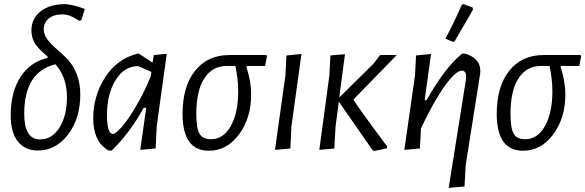

<svg xmlns="http://www.w3.org/2000/svg" viewBox="-20 -726 2850 935"><path d="M165 7Q101 7 66.5 -37.5Q32 -82 32 -164Q32 -276 79 -350Q126 -424 211 -444L213 -449Q211 -451 201 -460Q191 -469 189 -471Q187 -473 178 -481.5Q169 -490 167 -493Q165 -496 158 -504Q151 -512 149 -516.5Q147 -521 143 -529Q139 -537 137.5 -544Q136 -551 134.5 -559.5Q133 -568 133 -577Q133 -636 178 -671Q223 -706 300 -706Q347 -701 393 -682L376 -627L365 -625Q320 -656 284 -656Q242 -656 217.5 -636Q193 -616 193 -583Q193 -557 211.5 -533Q230 -509 256 -487Q282 -465 308 -438.5Q334 -412 352.5 -367.5Q371 -323 371 -266Q371 -149 311.5 -71Q252 7 165 7ZM98 -172Q98 -47 175 -47Q233 -47 269.5 -104.5Q306 -162 306 -253Q306 -350 250 -413Q98 -376 98 -172Z M509 7Q434 -35 434 -150Q434 -259 492 -349.5Q550 -440 651 -465H656L723 -421L729 -458L792 -464L743 -109L738 -3L663 4L692 -201H680Q611 -77 524 7ZM501 -167Q501 -74 530 -74Q543 -74 572 -106.5Q601 -139 641 -206Q681 -273 714 -354L717 -376L653 -404Q585 -404 543 -336Q501 -268 501 -167Z M997 8Q869 8 869 -171Q869 -305 930 -381.5Q991 -458 1098 -458H1277L1280 -452L1271 -405H1182L1180 -399Q1203 -332 1203 -265Q1203 -151 1144 -71.5Q1085 8 997 8ZM1007 -48Q1068 -48 1104 -112.5Q1140 -177 1140 -281Q1140 -341 1126 -405H1085Q1014 -405 975 -344.5Q936 -284 936 -172Q936 -102 951.5 -75Q967 -48 1007 -48Z M1448 -463 1399 -109 1394 -3 1319 4 1370 -359 1375 -456Z M1535 4 1584 -359 1589 -456 1660 -462 1632 -251 1800 -417 1831 -458H1912L1701 -241Q1722 -208 1750 -169.5Q1778 -131 1814.5 -81.5Q1851 -32 1865 -13L1864 -4Q1842 2 1802 9L1794 5L1630 -231L1614 -109L1608 -3Z M2229 -703 2237 -706 2282 -689 2283 -679Q2270 -655 2255 -629.5Q2240 -604 2222 -573.5Q2204 -543 2194 -525L2186 -522L2149 -538Q2185 -603 2229 -703ZM2079 -463 2048 -238H2057Q2151 -403 2231 -465H2242Q2277 -457 2298.5 -434.5Q2320 -412 2319 -378L2318 -365L2248 77L2242 182L2165 189L2249 -338L2250 -351Q2250 -382 2229 -382Q2200 -382 2147 -309Q2094 -236 2030 -101L2025 -3L1949 4L2001 -359L2006 -456Z M2527 8Q2399 8 2399 -171Q2399 -305 2460 -381.5Q2521 -458 2628 -458H2807L2810 -452L2801 -405H2712L2710 -399Q2733 -332 2733 -265Q2733 -151 2674 -71.5Q2615 8 2527 8ZM2537 -48Q2598 -48 2634 -112.5Q2670 -177 2670 -281Q2670 -341 2656 -405H2615Q2544 -405 2505 -344.5Q2466 -284 2466 -172Q2466 -102 2481.5 -75Q2497 -48 2537 -48Z"/></svg>

Font: Alegreya Sans
Style: Italic
Weight: 400
Italic angle: -7°
Designer: Juan Pablo del Peral
Foundry: Huerta Tipografica
Version: Version 2.007